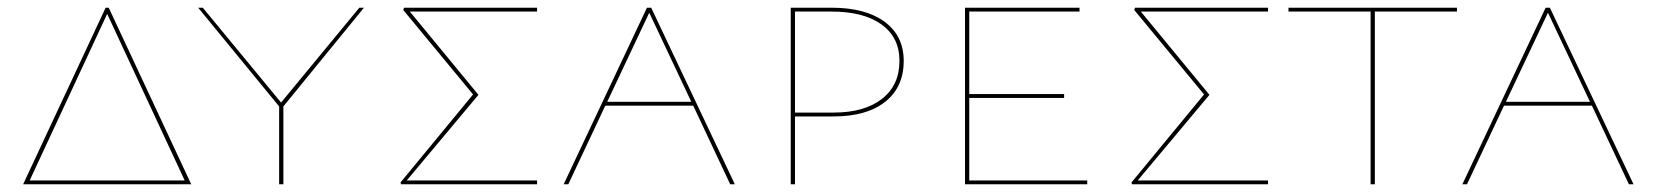

<svg xmlns="http://www.w3.org/2000/svg" viewBox="-20 -478 4297 498"><path d="M476 0H40L254 -458H262ZM459 -10 258 -442 57 -10Z M715 -202V0H704V-202L494 -458H506L709 -212L912 -458H924Z M1373 -448H1043L1221 -232L1035 -10H1373V0H1020L1019 -5L1207 -233L1026 -452L1028 -458H1373Z M1778 -204H1550L1454 0H1442L1658 -458H1669L1886 0H1874ZM1773 -214 1664 -445 1555 -214Z M2324 -320Q2324 -252 2276 -214Q2228 -176 2142 -176H2042V0H2031V-458H2137Q2225 -458 2274.5 -421.5Q2324 -385 2324 -320ZM2313 -320Q2313 -381 2266.5 -414.5Q2220 -448 2137 -448H2042V-186H2142Q2222 -186 2267.5 -221.5Q2313 -257 2313 -320Z M2800 -10V0H2483V-458H2780V-448H2494V-234H2740V-224H2494V-10Z M3269 -448H2939L3117 -232L2931 -10H3269V0H2916L2915 -5L3103 -233L2922 -452L2924 -458H3269Z M3759 -448H3546V0H3535V-448H3322V-458H3759Z M4109 -204H3881L3785 0H3773L3989 -458H4000L4217 0H4205ZM4104 -214 3995 -445 3886 -214Z"/></svg>

Font: Ysabeau SC Hairline
Style: Regular
Weight: 100
Designer: Christian Thalmann (Catharsis Fonts)
Version: Version 0.003